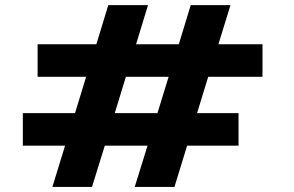

<svg xmlns="http://www.w3.org/2000/svg" viewBox="-20 -735 1156 755"><path d="M1012.2 -433.1H798.8L754.9 -290H918V-162.1H715.8L666 0H509.8L560.1 -162.1H392.1L341.8 0H186L235.8 -162.1H69.8V-290H274.9L318.8 -433.1H127.9V-561H358.9L405.8 -714.8H562L515.1 -561H683.1L730 -714.8H886.2L838.9 -561H1012.2ZM431.2 -290H599.1L643.1 -433.1H475.1Z"/></svg>

Font: Messapia Bold
Style: Regular
Weight: 400
Designer: Luca Marsano
Foundry: Collletttivo
Version: Version 1.000;FEAKit 1.0